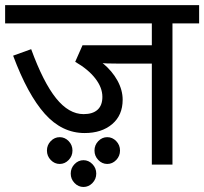

<svg xmlns="http://www.w3.org/2000/svg" viewBox="-20 -642 797 749"><path d="M572.3 -394H435.1Q389.6 -394 380.4 -396Q418 -364.7 438.2 -327.6Q458.5 -290.5 458.5 -252.9Q458.5 -192.4 417.5 -157.7Q376.5 -123 310.1 -123Q221.7 -123 154.8 -198Q87.9 -272.9 31.2 -424.8L101.6 -450.2Q148.9 -320.8 198.7 -258.8Q248.5 -196.8 306.2 -196.8Q341.8 -196.8 360.6 -213.9Q379.4 -231 379.4 -264.2Q379.4 -300.3 351.8 -335.9Q324.2 -371.6 273.4 -400.9L301.8 -465.3H572.3V-550.8H0V-622.1H756.8V-550.8H652.8V0H572.3ZM398.4 -106.9Q418.5 -106.9 433.3 -91.6Q448.2 -76.2 448.2 -54.7Q448.2 -33.2 433.3 -17.8Q418.5 -2.4 398.4 -2.4Q378.4 -2.4 363.5 -17.8Q348.6 -33.2 348.6 -54.7Q348.6 -76.2 363.5 -91.6Q378.4 -106.9 398.4 -106.9ZM212.9 -106.9Q232.9 -106.9 247.8 -91.6Q262.7 -76.2 262.7 -54.7Q262.7 -33.2 247.8 -17.8Q232.9 -2.4 212.9 -2.4Q192.9 -2.4 178 -17.8Q163.1 -33.2 163.1 -54.7Q163.1 -76.2 178 -91.6Q192.9 -106.9 212.9 -106.9ZM305.7 -17.1Q325.7 -17.1 340.6 -1.7Q355.5 13.7 355.5 35.2Q355.5 56.6 340.6 72Q325.7 87.4 305.7 87.4Q285.6 87.4 270.8 72Q255.9 56.6 255.9 35.2Q255.9 13.7 270.8 -1.7Q285.6 -17.1 305.7 -17.1Z"/></svg>

Font: Noto Sans Devanagari UI
Style: Regular
Weight: 400
Designer: Monotype Design Team
Foundry: Monotype Imaging Inc.
Version: Version 1.06